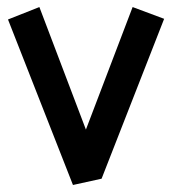

<svg xmlns="http://www.w3.org/2000/svg" viewBox="-20 -527 513 550"><path d="M450.2 -473.1 359.9 -506.8 226.1 -155.8 92.8 -506.8 2.9 -471.2 189 2.9 271 -15.1Z"/></svg>

Font: Comic Neue Angular
Style: Bold
Weight: 700
Designer: Craig Rozynski
Foundry: Craig Rozynski
Version: Version 2.003